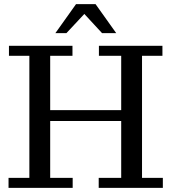

<svg xmlns="http://www.w3.org/2000/svg" viewBox="-20 -902 823 922"><path d="M246 -743 345 -882H439L538 -743H470L385 -835L299 -743ZM21 0V-48H121V-634H23V-682H328V-634H221V-373H562V-634H455V-682H760V-634H662V-48H762V0H454V-48H562V-321H221V-48H329V0Z"/></svg>

Font: Montagu Slab 144pt
Style: Regular
Weight: 400
Designer: Florian Karsten
Foundry: Florian Karsten
Version: Version 1.000; ttfautohint (v1.8.3)